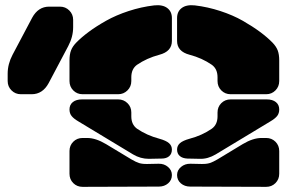

<svg xmlns="http://www.w3.org/2000/svg" viewBox="-20 -726 1115 746"><path d="M490.2 -425.8V-411.1Q490.2 -389.6 475.3 -374.8Q460.4 -359.9 439 -359.9H300.8Q279.3 -359.9 264.6 -374.8Q250 -389.6 250 -411.1V-491.2Q250 -514.6 255.9 -530Q261.7 -545.4 275.9 -560.1Q296.4 -581.1 325 -602.3Q353.5 -623.5 392.1 -645.3Q430.7 -667 479.7 -683.1Q528.8 -699.2 579.1 -705.1Q611.8 -708.5 629.9 -694.8Q647.9 -681.2 647.9 -655.8V-566.9Q647.9 -525.9 599.1 -513.2Q549.8 -500 512.2 -474.1Q490.2 -458 490.2 -425.8ZM825.2 -411.1V-425.8Q825.2 -458 803.2 -474.1Q765.1 -500.5 716.8 -513.2Q668 -525.9 668 -566.9V-655.8Q668 -681.2 686 -694.8Q704.1 -708.5 736.8 -705.1Q787.1 -699.2 836.2 -683.1Q885.3 -667 923.3 -645.3Q961.4 -623.5 990 -602.3Q1018.6 -581.1 1039.1 -560.1Q1053.2 -545.4 1059.1 -530Q1064.9 -514.6 1064.9 -491.2V-411.1Q1064.9 -389.6 1050.3 -374.8Q1035.6 -359.9 1014.2 -359.9H876Q854.5 -359.9 839.8 -374.8Q825.2 -389.6 825.2 -411.1ZM170.9 -700.2H212.9Q234.4 -700.2 249.3 -685.3Q264.2 -670.4 264.2 -648.9V-620.1Q264.2 -583 245.1 -546.9L168.9 -402.8Q145.5 -359.9 103 -359.9H61Q39.6 -359.9 24.7 -374.8Q9.8 -389.6 9.8 -411.1V-439.9Q9.8 -477.1 28.8 -513.2L105 -657.2Q128.4 -700.2 170.9 -700.2ZM599.1 -187Q625.5 -179.7 636.7 -169.7Q647.9 -159.7 647.9 -145Q647.9 -128.4 637.2 -119.1Q626.5 -109.9 607.9 -109.9L558.1 -108.9Q525.9 -108.9 497.1 -126L285.2 -253.9Q266.1 -265.1 258.1 -275.4Q250 -285.6 250 -300.8Q250 -318.8 262.9 -329.3Q275.9 -339.8 298.8 -339.8H439Q460.4 -339.8 475.3 -325.2Q490.2 -310.5 490.2 -289.1V-273.9Q490.2 -242.2 512.2 -226.1Q549.8 -200.2 599.1 -187ZM716.8 -187Q765.1 -199.7 803.2 -226.1Q825.2 -242.2 825.2 -273.9V-289.1Q825.2 -310.5 839.8 -325.2Q854.5 -339.8 876 -339.8H1016.1Q1039.1 -339.8 1052 -329.3Q1064.9 -318.8 1064.9 -300.8Q1064.9 -285.6 1056.9 -275.4Q1048.8 -265.1 1029.8 -253.9L817.9 -126Q787.1 -107.9 756.8 -108.9L708 -109.9Q689 -110.8 678.5 -119.9Q668 -128.9 668 -145Q668 -159.7 679.2 -169.7Q690.4 -179.7 716.8 -187ZM553.2 -88.9 596.2 -89.8Q617.7 -90.3 632.8 -77.4Q647.9 -64.5 647.9 -45.9Q647.9 -26.4 633.3 -13.7Q618.7 -1 597.2 -1L300.8 0Q279.3 0 264.6 -14.6Q250 -29.3 250 -50.8V-139.2Q250 -160.6 264.6 -175.3Q279.3 -189.9 300.8 -189.9H318.8Q352.1 -189.9 392.1 -166L490.2 -106.9Q508.3 -96.2 521 -92.3Q533.7 -88.4 553.2 -88.9ZM720.2 -89.8 762.2 -88.9Q781.7 -88.4 794.4 -92.3Q807.1 -96.2 825.2 -106.9L922.9 -166Q962.9 -189.9 996.1 -189.9H1014.2Q1035.6 -189.9 1050.3 -175.3Q1064.9 -160.6 1064.9 -139.2V-50.8Q1064.9 -29.3 1050.3 -14.6Q1035.6 0 1014.2 0L719.2 -1Q697.3 -1 682.6 -13.7Q668 -26.4 668 -45.9Q668 -64.5 683.3 -77.4Q698.7 -90.3 720.2 -89.8Z"/></svg>

Font: Nastup Soft
Style: Regular
Weight: 400
Designer: Maksym Kobuzan
Foundry: Zakznak
Version: Version 1.020;hotconv 1.0.109;makeotfexe 2.5.65596